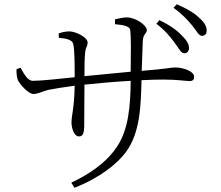

<svg xmlns="http://www.w3.org/2000/svg" viewBox="-20 -834 1040 905"><path d="M802 -634C823 -607 832 -584 848 -583C860 -582 870 -591 871 -606C871 -625 862 -642 837 -667C814 -691 780 -716 731 -739L717 -722C758 -691 783 -660 802 -634ZM885 -715C906 -690 916 -666 931 -665C944 -665 954 -673 954 -688C955 -708 945 -727 920 -749C897 -772 862 -793 813 -814L798 -797C841 -766 863 -741 885 -715ZM58 -508C57 -494 59 -469 64 -457C74 -435 115 -391 137 -391C158 -391 180 -403 206 -410C237 -416 278 -423 332 -430C330 -320 317 -292 317 -256C317 -231 329 -191 352 -191C371 -191 377 -206 377 -246L378 -435C443 -442 522 -449 596 -453C595 -337 586 -225 533 -145C479 -62 392 -9 316 27L331 51C450 5 534 -63 574 -118C641 -209 644 -336 647 -456C685 -458 720 -459 749 -459C819 -459 853 -452 873 -452C890 -452 895 -459 895 -472C895 -499 842 -516 806 -516C783 -516 774 -510 648 -500L653 -640C655 -678 672 -673 672 -693C672 -713 622 -752 577 -752C560 -752 541 -747 522 -743V-720C563 -716 591 -711 594 -692C598 -654 597 -591 596 -496L378 -475C378 -523 379 -565 381 -582C383 -613 393 -614 393 -634C393 -658 337 -686 307 -686C291 -686 272 -682 257 -677V-656C297 -652 320 -646 325 -627C332 -603 332 -518 332 -470C274 -464 175 -453 135 -453C110 -453 93 -486 77 -515Z"/></svg>

Font: Noto Serif HK Light
Style: Regular
Weight: 300
Designer: Ryoko NISHIZUKA 西塚涼子 (kana & ideographs); Frank Grießhammer (Latin, Greek & Cyrillic); Wenlong ZHANG 张文龙 (bopomofo); San
Foundry: Adobe
Version: Version 2.001;hotconv 1.1.0;makeotfexe 2.6.0